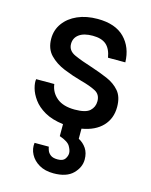

<svg xmlns="http://www.w3.org/2000/svg" viewBox="-114 -583 706 899"><g transform="rotate(15 239.5 -133.0)"><path d="M41 -162H129Q134 -122 165 -96.5Q196 -71 252 -71Q305 -71 325 -89.5Q345 -108 345 -136Q345 -169 318.5 -183Q292 -197 247 -209Q203 -221 160 -238.5Q117 -256 88.5 -285.5Q60 -315 60 -364Q60 -406 84 -439Q108 -472 150 -490.5Q192 -509 247 -509Q333 -509 377.5 -464Q422 -419 424 -346H340Q333 -388 310.5 -407.5Q288 -427 245 -427Q202 -427 179 -410Q156 -393 156 -364Q156 -331 190.5 -315.5Q225 -300 276 -284Q319 -270 356.5 -254Q394 -238 417.5 -210.5Q441 -183 441 -134Q441 -78 406 -41Q371 -4 306 7V56Q329 68 343.5 89.5Q358 111 358 143Q358 181 327 212Q296 243 233 243Q192 243 163.5 226.5Q135 210 121 183.5Q107 157 111 128H180Q181 135 185 146Q189 157 200.5 166Q212 175 235 175Q261 175 270.5 161Q280 147 280 133Q280 119 269 100Q258 81 217 67V9Q162 2 126.5 -18.5Q91 -39 71.5 -66Q52 -93 45 -119Q38 -145 41 -162Z"/></g></svg>

Font: Syne Medium
Style: Regular
Weight: 500
Designer: Lucas Descroix
Foundry: Bonjour Monde
Version: Version 2.200; ttfautohint (v1.8.4)